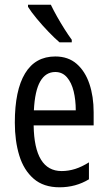

<svg xmlns="http://www.w3.org/2000/svg" viewBox="-20 -786 458 816"><path d="M215 -546Q270 -546 306 -514.5Q342 -483 360 -429.5Q378 -376 378 -309V-253H123Q126 -59 242 -59Q271 -59 299.5 -68Q328 -77 358 -96V-24Q302 10 233 10Q165 10 123 -26.5Q81 -63 62 -125Q43 -187 43 -265Q43 -402 86.5 -474Q130 -546 215 -546ZM215 -480Q174 -480 151 -440Q128 -400 124 -317H302Q302 -361 293 -398Q284 -435 264.5 -457.5Q245 -480 215 -480ZM196 -766Q207 -743 222.5 -715.5Q238 -688 254.5 -662Q271 -636 285 -617V-606H233Q213 -623 186.5 -650.5Q160 -678 136 -707Q112 -736 99 -757V-766Z"/></svg>

Font: Noto Sans Gurmukhi ExtraCondensed
Style: Regular
Weight: 400
Width: 2
Designer: Jelle Bosma - Monotype Design Team
Foundry: Monotype Imaging Inc.
Version: Version 2.004; ttfautohint (v1.8.4.7-5d5b)